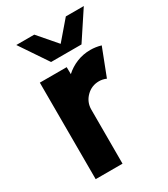

<svg xmlns="http://www.w3.org/2000/svg" viewBox="-175 -780 752 861"><g transform="rotate(-30 201.0 -349.5)"><path d="M60.5 0 60 -500H199L199.5 -463.5Q225 -487 258.2 -500.5Q291.5 -514 329 -514Q356.5 -514 384 -506L329.5 -365Q311.5 -373 292.5 -373Q254 -373 226.8 -345.8Q199.5 -318.5 199.5 -280V0ZM150 -555 53 -699H146L228 -604L309.5 -699H402.5L307.5 -555Z"/></g></svg>

Font: Urbanist ExtraBold
Style: Regular
Weight: 800
Designer: Corey Hu
Foundry: Corey Hu
Version: Version 1.330; ttfautohint (v1.8.4.7-5d5b)